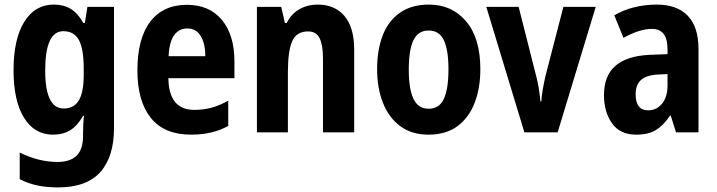

<svg xmlns="http://www.w3.org/2000/svg" viewBox="-20 -577 3126 837"><path d="M215 -557Q257 -557 288 -538.5Q319 -520 343 -477H350L361 -547H477V-19Q477 106 417.5 173Q358 240 232 240Q183 240 143 231.5Q103 223 66 204V88Q109 109 149.5 119Q190 129 232 129Q285 129 313.5 102Q342 75 342 14V4Q342 -13 343 -34Q344 -55 346 -72H342Q318 -29 286.5 -9.5Q255 10 211 10Q130 10 84.5 -64Q39 -138 39 -271Q39 -406 85.5 -481.5Q132 -557 215 -557ZM256 -441Q177 -441 177 -269Q177 -104 258 -104Q302 -104 323.5 -139Q345 -174 345 -252V-277Q345 -364 324 -402.5Q303 -441 256 -441Z M795 -556Q893 -556 947.5 -490Q1002 -424 1002 -309V-236H714Q716 -98 827 -98Q867 -98 902 -107.5Q937 -117 975 -138V-28Q907 10 813 10Q696 10 637.5 -63Q579 -136 579 -270Q579 -409 635 -482.5Q691 -556 795 -556ZM797 -453Q761 -453 739.5 -424Q718 -395 715 -332H875Q875 -387 855 -420Q835 -453 797 -453Z M1365 -557Q1439 -557 1481.5 -507.5Q1524 -458 1524 -360V0H1388V-323Q1388 -380 1373.5 -410Q1359 -440 1323 -440Q1273 -440 1254 -398Q1235 -356 1235 -261V0H1100V-547H1206L1222 -477H1230Q1250 -517 1285.5 -537Q1321 -557 1365 -557Z M2074 -275Q2074 -194 2049.5 -129.5Q2025 -65 1975 -27.5Q1925 10 1848 10Q1775 10 1725 -27Q1675 -64 1649.5 -128.5Q1624 -193 1624 -275Q1624 -360 1648.5 -423Q1673 -486 1723.5 -521.5Q1774 -557 1850 -557Q1950 -557 2012 -484Q2074 -411 2074 -275ZM1762 -273Q1762 -189 1782.5 -146Q1803 -103 1849 -103Q1895 -103 1915 -146Q1935 -189 1935 -275Q1935 -359 1915 -401.5Q1895 -444 1849 -444Q1803 -444 1782.5 -402Q1762 -360 1762 -273Z M2266 0 2100 -547H2241L2316 -251Q2324 -223 2328.5 -193.5Q2333 -164 2336 -135H2340Q2341 -158 2346 -186.5Q2351 -215 2358 -246L2436 -547H2577L2411 0Z M2843 -557Q2931 -557 2978 -508.5Q3025 -460 3025 -363V0H2927L2904 -73H2901Q2873 -31 2840 -10.5Q2807 10 2753 10Q2683 10 2648 -39.5Q2613 -89 2613 -162Q2613 -248 2664 -291Q2715 -334 2814 -338L2890 -341V-363Q2890 -451 2822 -451Q2794 -451 2763 -441Q2732 -431 2698 -412L2658 -510Q2696 -533 2743.5 -545Q2791 -557 2843 -557ZM2846 -252Q2796 -249 2773.5 -227.5Q2751 -206 2751 -166Q2751 -96 2806 -96Q2842 -96 2866 -125Q2890 -154 2890 -205V-254Z"/></svg>

Font: Noto Sans Thai Cond
Style: Bold
Weight: 700
Width: 3
Designer: Monotype Design Team
Foundry: Monotype Imaging Inc.
Version: Version 2.002; ttfautohint (v1.8.4.7-5d5b)